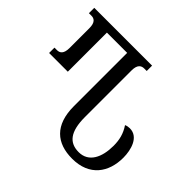

<svg xmlns="http://www.w3.org/2000/svg" viewBox="-167 -921 1139 1139"><g transform="rotate(45 402.5 -351.0)"><path d="M565 12C710 12 776 -85 776 -207C776 -275 752 -358 680 -358C669 -358 657 -356 646 -351C675 -308 685 -266 685 -216C685 -120 649 -43 565 -43C487 -43 444 -92 444 -217V-608C444 -657 466 -669 489 -669H510V-714H25V-669H46C69 -669 90 -657 90 -608V-442C90 -392 69 -380 46 -380H25V-335H182V-663H352V-216C352 -57 435 12 565 12Z"/></g></svg>

Font: Noto Serif Georgian ExtraCondensed
Style: Regular
Weight: 400
Width: 2
Designer: Monotype Design Team, Akaki Razmadze
Foundry: Google LLC
Version: Version 2.003